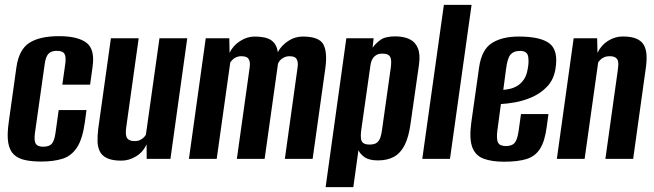

<svg xmlns="http://www.w3.org/2000/svg" viewBox="-20 -652 2684 788"><path d="M149.7 11Q111.6 11 83.3 5Q55 -1 37.2 -17.5Q19.4 -34 13.8 -66.4Q8.3 -98.7 16 -151.7L47.5 -376.8Q58.2 -449.2 100.8 -476.4Q143.5 -503.6 221.7 -503.6Q299.6 -503.6 335 -476.4Q370.5 -449.2 359.8 -376.8L349.8 -304.5H235.8L247.9 -390.1Q251.8 -418.9 244.6 -431.1Q237.5 -443.4 213.2 -443.4Q190 -443.4 178.8 -431.1Q167.5 -418.9 163.6 -390.1L123.2 -104.7Q119.3 -74 126.8 -61.9Q134.3 -49.9 157.5 -49.9Q181.7 -49.9 192.5 -61.9Q203.2 -74 207.5 -104.7L220.9 -200.3H334.9L328.6 -152.4Q318.9 -81.6 296 -46.8Q273.2 -12 236.7 -0.5Q200.1 11 149.7 11Z M478.1 7.3Q442.2 7.3 421.1 -2.1Q400 -11.6 390.6 -28.9Q381.3 -46.2 380.4 -70.2Q379.5 -94.2 383.2 -123.7L435.2 -495H549.2L498.2 -130.6Q496.6 -118.9 496.5 -108.6Q496.3 -98.4 499.1 -90.4Q501.9 -82.5 510 -77.8Q518 -73 532.5 -73Q546 -73 555.1 -77.5Q564.1 -82 570 -87.9Q575.9 -93.8 578.8 -99.3L634.5 -495H748.5L679.5 0H582.1L581.6 -59.9Q567.7 -28.3 538.7 -10.5Q509.8 7.3 478.1 7.3Z M755.4 0 824.4 -495H921.1L922.2 -435.1Q936.2 -464.8 965.2 -483.4Q994.1 -502 1025.1 -502Q1072 -502 1094 -486.2Q1116 -470.3 1120 -438Q1135.3 -465.7 1162.8 -483.8Q1190.2 -502 1222.8 -502Q1289.7 -502 1307.1 -469.8Q1324.4 -437.6 1315.1 -371L1263.1 0H1149.1L1200.4 -368.8Q1204 -389.3 1200.9 -400.9Q1197.8 -412.5 1189.9 -416.9Q1182 -421.3 1168 -421.3Q1152.5 -421.3 1139 -412.4Q1125.4 -403.5 1120.8 -389.4L1066.1 0H952.1L1004 -370.4Q1007.3 -390.5 1003.9 -401.8Q1000.5 -413.1 992.2 -417.2Q984 -421.3 970.7 -421.3Q954.9 -421.3 943.2 -413.8Q931.5 -406.3 925 -395.4L869.4 0Z M1316.4 116 1401.4 -495H1513.5L1509.1 -456.2Q1520.8 -473 1540.9 -487.9Q1561 -502.7 1601.8 -502.7Q1636.6 -502.7 1660.5 -491.4Q1684.4 -480 1695 -454.3Q1705.7 -428.5 1699.4 -385L1665 -144.8Q1657.6 -89.6 1640.7 -56.4Q1623.7 -23.1 1596.7 -8.4Q1569.7 6.3 1531.5 6.3Q1495.5 6.3 1477.3 -6.2Q1459.1 -18.7 1451.1 -35.4L1430.1 116ZM1497 -58.7Q1516.3 -58.7 1526.2 -66.1Q1536.1 -73.5 1540.9 -87.1Q1545.6 -100.6 1547.6 -117L1583.7 -373.2Q1585.3 -386 1585.5 -396.6Q1585.6 -407.2 1582.8 -415.2Q1580 -423.1 1572.1 -427.5Q1564.2 -431.9 1549.4 -431.9Q1535.2 -431.9 1526.2 -427.1Q1517.1 -422.3 1511.8 -414.9Q1506.4 -407.6 1503.8 -399Q1501.2 -390.4 1500.2 -382.7L1462 -114.1Q1460.1 -97.4 1461.3 -84.5Q1462.4 -71.6 1470.7 -65.2Q1479 -58.7 1497 -58.7Z M1713.1 0 1801.7 -631.9H1915.4L1826.8 0Z M2048.7 11.7Q1998.2 11.7 1964.7 -0.8Q1931.2 -13.3 1918.2 -48.1Q1905.3 -83 1914.3 -149.6L1946.5 -376.8Q1957.2 -449.2 1999.2 -475.6Q2041.2 -502 2109 -502Q2198.7 -502 2235.5 -473.4Q2272.3 -444.8 2259.7 -369Q2252.5 -325 2226 -297.2Q2199.6 -269.3 2164.4 -253.8Q2129.1 -238.3 2094.3 -232.1Q2059.5 -226 2035.8 -225L2021.5 -118Q2016.6 -81.5 2023.9 -67Q2031.2 -52.6 2056.5 -52.6Q2080.7 -52.6 2092 -65.3Q2103.2 -78.1 2108.5 -114.5L2118.2 -183.9H2230.9L2223.9 -131.9Q2216.2 -72.7 2196.6 -41.7Q2177 -10.6 2141.3 0.6Q2105.6 11.7 2048.7 11.7ZM2045.6 -283.1Q2056.6 -284.1 2071.7 -287.2Q2086.8 -290.3 2101.9 -299Q2117 -307.7 2129.1 -324.4Q2141.2 -341.1 2145.8 -369Q2151.6 -398.4 2147.5 -420.7Q2143.4 -443.1 2114.1 -443.1Q2088.5 -443.1 2075.4 -428.3Q2062.4 -413.5 2056.5 -366Z M2265.4 0 2334.4 -495H2430.8L2432.2 -435.1Q2447.2 -466.7 2475.6 -484.5Q2504.1 -502.3 2535.8 -502.3Q2571.6 -502.3 2592.8 -492.9Q2613.9 -483.4 2623.1 -466.1Q2632.3 -448.8 2633.5 -424.8Q2634.7 -400.8 2630.3 -371.3L2578.6 0H2464.6L2515.6 -364.4Q2517.3 -375.8 2517.7 -386.1Q2518.2 -396.3 2515.5 -404.1Q2512.7 -411.9 2504.7 -416.6Q2496.8 -421.3 2481.3 -421.3Q2468.8 -421.3 2459.4 -417Q2450 -412.7 2444.2 -406.9Q2438.3 -401.2 2435 -395.7L2379.4 0Z"/></svg>

Font: Alumni Sans Thin
Style: Italic
Weight: 100
Italic angle: -8°
Designer: Robert E. Leuschke
Foundry: Robert E. Leuschke
Version: Version 1.016